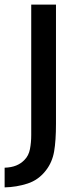

<svg xmlns="http://www.w3.org/2000/svg" viewBox="-36 -650 332 830"><path d="M206 -630V-115Q206 -42 198 4.5Q190 51 163 86Q131 128 83 143.5Q35 159 -16 160V75Q13 74 34 65.5Q55 57 70 41Q88 23 93.5 -5.5Q99 -34 99 -66V-630Z"/></svg>

Font: Ek Mukta Medium
Style: Regular
Weight: 500
Designer: Girish Dalvi and Yashodeep Gholap
Foundry: Ek Type
Version: Version 2.538;PS 1.002;hotconv 16.6.51;makeotf.lib2.5.65220;